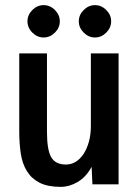

<svg xmlns="http://www.w3.org/2000/svg" viewBox="-20 -734 540 748"><path d="M55 -526H163V-221Q163 -150 179.5 -121.5Q196 -93 237 -93Q258 -93 275.5 -104Q293 -115 306 -135Q319 -155 326.5 -182.5Q334 -210 334 -243V-526H442V-16H340L337 -84Q315 -44 282.5 -25Q250 -6 217 -6Q166 -6 134.5 -22Q103 -38 85 -67Q67 -96 61 -135.5Q55 -175 55 -223ZM150 -714Q175 -714 194 -695Q213 -676 213 -651Q213 -626 194 -607Q175 -588 150 -588Q125 -588 106 -607Q87 -626 87 -651Q87 -676 106 -695Q125 -714 150 -714ZM350 -714Q375 -714 394 -695Q413 -676 413 -651Q413 -626 394 -607Q375 -588 350 -588Q325 -588 306 -607Q287 -626 287 -651Q287 -676 306 -695Q325 -714 350 -714Z"/></svg>

Font: D2Coding
Style: Bold
Weight: 700
Monospace: yes
Designer: Yong-Rak Park; Jeong-Hwan Yoon; Sang-Min Lee;
Foundry: NHN Corporation
Version: Version 1.3.2; Build 20180524